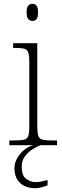

<svg xmlns="http://www.w3.org/2000/svg" viewBox="-20 -763 328 1009"><path d="M29 0V-25H56Q90 -25 106.5 -29Q123 -33 128.5 -48Q134 -63 134 -97V-435Q134 -471 128.5 -487Q123 -503 107.5 -507Q92 -511 64 -511H49V-536H176V-98Q176 -64 181.5 -48.5Q187 -33 204 -29Q221 -25 254 -25H280V0ZM150 -653Q137 -653 128.5 -662.5Q120 -672 120 -698Q120 -724 128.5 -733.5Q137 -743 150 -743Q164 -743 172 -733.5Q180 -724 180 -698Q180 -672 172 -662.5Q164 -653 150 -653ZM166 226Q114 226 85 198Q56 170 56 121Q56 93 70.5 68Q85 43 107.5 24.5Q130 6 155 0H194Q176 6 152.5 20.5Q129 35 111.5 58Q94 81 94 113Q94 159 117 176.5Q140 194 169 194Q184 194 197 191Q210 188 230 183V211Q220 215 209 218.5Q198 222 187 224Q176 226 166 226Z"/></svg>

Font: Noto Serif Kannada ExtraLight
Style: Regular
Weight: 250
Version: Version 2.003